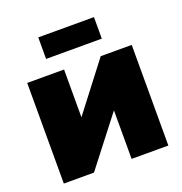

<svg xmlns="http://www.w3.org/2000/svg" viewBox="-130 -835 901 949"><g transform="rotate(-20 320.5 -361.0)"><path d="M595.2 0H401.9V-253.4H400.4L204.1 0H45.4V-529.3H239.3V-279.3H240.2L432.1 -529.3H595.2ZM466.8 -722.2V-608.9H173.8V-722.2Z"/></g></svg>

Font: Inter 24pt Black
Style: Regular
Weight: 900
Designer: Rasmus Andersson
Foundry: rsms
Version: Version 4.001;git-66647c0bb